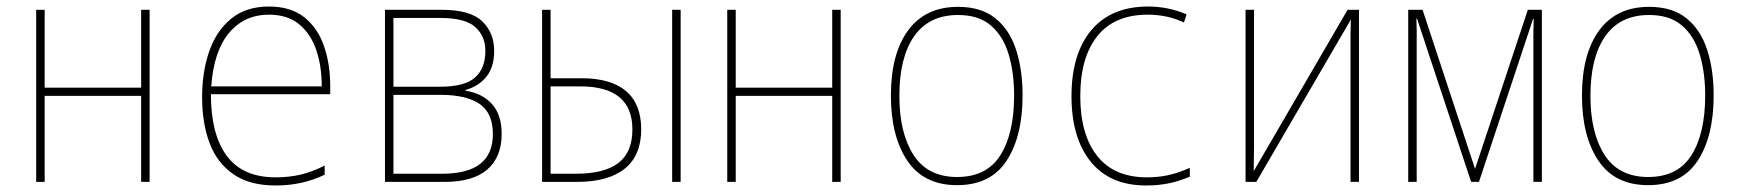

<svg xmlns="http://www.w3.org/2000/svg" viewBox="-20 -558 5340 589"><path d="M91 0V-528H117V-289H413V-528H439V0H413V-264H117V0Z M825 11Q746 11 696 -23.5Q646 -58 623 -119Q600 -180 600 -260Q600 -338 622 -401Q644 -464 689.5 -501Q735 -538 805 -538Q872 -538 913.5 -505Q955 -472 974 -416.5Q993 -361 993 -295V-269H627Q627 -145 676 -79.5Q725 -14 825 -14Q868 -14 903 -22.5Q938 -31 976 -50V-22Q943 -6 905.5 2.5Q868 11 825 11ZM628 -293H967Q967 -357 949.5 -406.5Q932 -456 896.5 -484.5Q861 -513 805 -513Q730 -513 683 -457.5Q636 -402 628 -293Z M1161 0V-528H1334Q1423 -528 1459.5 -492.5Q1496 -457 1496 -402Q1496 -352 1472 -322.5Q1448 -293 1408 -282V-280Q1461 -271 1490 -238Q1519 -205 1519 -147Q1519 -77 1475.5 -38.5Q1432 0 1343 0ZM1187 -292H1331Q1405 -292 1437 -320Q1469 -348 1469 -402Q1469 -447 1438 -475Q1407 -503 1330 -503H1187ZM1187 -25H1335Q1415 -25 1453.5 -55.5Q1492 -86 1492 -147Q1492 -211 1451.5 -239Q1411 -267 1331 -267H1187Z M1643 0V-528H1669V-318H1764Q1854 -318 1900.5 -278.5Q1947 -239 1947 -161Q1947 -81 1896.5 -40.5Q1846 0 1750 0ZM2042 0V-528H2068V0ZM1669 -25H1746Q1834 -25 1877 -58Q1920 -91 1920 -161Q1920 -293 1760 -293H1669Z M2211 0V-528H2237V-289H2533V-528H2559V0H2533V-264H2237V0Z M2916 10Q2814 10 2763.5 -65Q2713 -140 2713 -265Q2713 -393 2766 -465Q2819 -537 2919 -537Q2990 -537 3033.5 -502Q3077 -467 3097 -405.5Q3117 -344 3117 -265Q3117 -140 3068 -65Q3019 10 2916 10ZM2916 -15Q3007 -15 3049 -82Q3091 -149 3091 -265Q3091 -336 3074 -392Q3057 -448 3019.5 -480Q2982 -512 2919 -512Q2830 -512 2784.5 -447Q2739 -382 2739 -264Q2739 -150 2782.5 -82.5Q2826 -15 2916 -15Z M3496 11Q3385 11 3326 -62Q3267 -135 3267 -263Q3267 -393 3328 -465.5Q3389 -538 3502 -538Q3564 -538 3620 -514L3612 -489Q3561 -513 3501 -513Q3399 -513 3346.5 -447.5Q3294 -382 3294 -263Q3294 -145 3346 -79.5Q3398 -14 3498 -14Q3533 -14 3563 -20.5Q3593 -27 3630 -43V-16Q3597 -2 3565 4.5Q3533 11 3496 11Z M3801 0V-528H3827V-114Q3827 -90 3826.5 -72.5Q3826 -55 3826 -33L4114 -528H4149V0H4123V-414Q4123 -437 4123 -455.5Q4123 -474 4124 -498L3834 0Z M4300 0V-528H4344L4505 -40L4667 -528H4710V0H4684V-421Q4684 -442 4684 -460Q4684 -478 4685 -500H4683L4517 0H4493L4327 -501H4325Q4326 -479 4326 -460.5Q4326 -442 4326 -418V0Z M5036 10Q4934 10 4883.5 -65Q4833 -140 4833 -265Q4833 -393 4886 -465Q4939 -537 5039 -537Q5110 -537 5153.5 -502Q5197 -467 5217 -405.5Q5237 -344 5237 -265Q5237 -140 5188 -65Q5139 10 5036 10ZM5036 -15Q5127 -15 5169 -82Q5211 -149 5211 -265Q5211 -336 5194 -392Q5177 -448 5139.5 -480Q5102 -512 5039 -512Q4950 -512 4904.5 -447Q4859 -382 4859 -264Q4859 -150 4902.5 -82.5Q4946 -15 5036 -15Z"/></svg>

Font: Noto Sans Mono Condensed Thin
Style: Regular
Weight: 100
Width: 3
Designer: Monotype Design Team
Foundry: Monotype Imaging Inc.
Version: Version 2.014; ttfautohint (v1.8.4.7-5d5b)